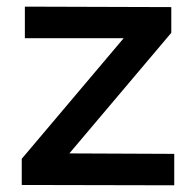

<svg xmlns="http://www.w3.org/2000/svg" viewBox="-20 -552 577 573"><path d="M54.2 -438V-532.2L491.2 -530.8V-454.1L187 -94.2L500 -92.8V1L44.9 0V-78.1L349.1 -438Z"/></svg>

Font: TruenoRg
Style: Book
Weight: 400
Designer: Julieta Ulanovsky
Foundry: Julieta Ulanovsky
Version: Version 3.001b